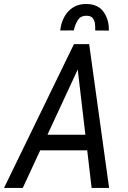

<svg xmlns="http://www.w3.org/2000/svg" viewBox="-52 -929 632 949"><path d="M358.9 -643.1 60.5 0H-32.2L313.5 -710.9H371.6ZM400.9 0 324.2 -653.3 333.5 -710.9H388.7L487.3 0ZM445.8 -263.2 432.1 -186H99.1L112.8 -263.2ZM485.8 -777.8 418.5 -778.3Q419.4 -793.9 417.5 -810.8Q415.5 -827.6 406.2 -839.4Q397 -851.1 376.5 -851.1Q345.7 -851.6 331.8 -828.1Q317.9 -804.7 313 -778.8L245.6 -778.3Q249.5 -814.9 265.6 -845Q281.7 -875 309.6 -892.6Q337.4 -910.2 377 -909.2Q433.6 -908.2 460.7 -869.1Q487.8 -830.1 485.8 -777.8Z"/></svg>

Font: Roboto Condensed
Style: Italic
Weight: 400
Italic angle: -12°
Designer: Christian Robertson
Foundry: Google
Version: Version 3.0